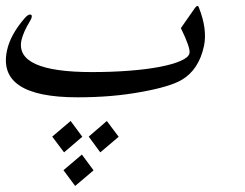

<svg xmlns="http://www.w3.org/2000/svg" viewBox="-55 -364 819 642"><path d="M157.2 205.1 218.8 152.8 257.8 205.6 196.3 257.8ZM119.6 92.8 181.2 40.5 220.2 93.3 159.2 145.5ZM241.7 92.8 302.2 40.5 341.8 93.3 280.3 145.5ZM627 -210Q609.9 -130.4 552.2 -96.7Q513.7 -74.2 420.4 -57.1Q367.7 -47.4 314.7 -43Q261.7 -38.6 204.1 -38.6Q-64.9 -38.6 -31.7 -194.8Q-20.5 -248 28.3 -304.2Q38.6 -315.4 45.4 -315.4Q53.2 -315.4 50.8 -305.7Q49.8 -300.8 45.4 -293.9Q22.5 -255.9 16.6 -229Q-4.9 -123 252.4 -123Q317.4 -123 375.2 -127.4Q433.1 -131.8 477.3 -140.1Q521.5 -148.4 548.6 -160.2Q575.7 -171.9 578.6 -186Q582.5 -203.1 549.8 -270L597.2 -337.9Q602.1 -344.2 605.5 -344.2Q608.4 -344.2 610.4 -337.9Q638.7 -265.6 627 -210Z"/></svg>

Font: XB Kayhan
Style: Italic
Weight: 400
Italic angle: -12°
Designer: Behnam
Foundry: Irmug
Version: Version 7.300 2009